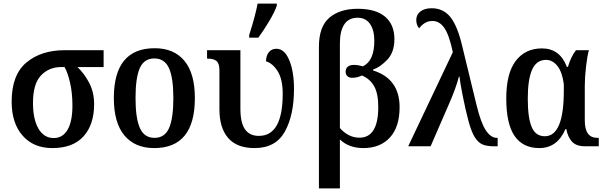

<svg xmlns="http://www.w3.org/2000/svg" viewBox="-20 -816 3374 1071"><path d="M45 -249Q45 -398 127 -467Q209 -536 341 -536H558V-442H412Q451 -405 478 -353Q505 -301 505 -235Q505 -121 446 -55.5Q387 10 272 10Q167 10 106 -59.5Q45 -129 45 -249ZM384 -227Q384 -299 370.5 -356Q357 -413 340 -442H322Q253 -442 208.5 -395Q164 -348 164 -242Q164 -151 194.5 -98.5Q225 -46 280 -46Q330 -46 357 -92.5Q384 -139 384 -227Z M615 -269Q615 -547 843 -547Q950 -547 1008.5 -477Q1067 -407 1067 -269Q1067 10 840 10Q733 10 674 -60.5Q615 -131 615 -269ZM947 -269Q947 -382 922.5 -436Q898 -490 841 -490Q784 -490 760 -436.5Q736 -383 736 -269Q736 -156 760.5 -101.5Q785 -47 842 -47Q899 -47 923 -101.5Q947 -156 947 -269Z M1370 -621Q1404 -726 1417 -796H1524V-784Q1512 -749 1482 -698.5Q1452 -648 1421 -606H1370ZM1204 -206V-423Q1204 -462 1188 -475.5Q1172 -489 1139 -489H1135V-536H1321V-209Q1321 -132 1346.5 -95Q1372 -58 1424 -58Q1557 -58 1557 -293Q1557 -374 1529 -418.5Q1501 -463 1464 -474Q1464 -505 1479.5 -524.5Q1495 -544 1522 -544Q1567 -544 1593.5 -480.5Q1620 -417 1620 -320Q1620 -174 1569 -82Q1518 10 1400 10Q1301 10 1252.5 -46.5Q1204 -103 1204 -206Z M1759 -555Q1759 -668 1817.5 -717.5Q1876 -767 1975 -767Q2076 -767 2128 -723Q2180 -679 2180 -598Q2180 -524 2140 -482.5Q2100 -441 2061 -428V-423Q2209 -377 2209 -218Q2209 -108 2155 -49Q2101 10 2007 10Q1926 10 1876 -38V235H1759ZM2090 -219Q2090 -294 2067 -335Q2044 -376 1999 -395Q1973 -382 1944 -382Q1928 -382 1918 -391Q1908 -400 1908 -416Q1908 -434 1920 -444Q1932 -454 1955 -454Q1967 -454 1981 -451.5Q1995 -449 2004 -446Q2068 -476 2068 -589Q2068 -648 2044 -682.5Q2020 -717 1975 -717Q1925 -717 1900.5 -680Q1876 -643 1876 -575V-102Q1896 -78 1924 -63Q1952 -48 1985 -48Q2090 -48 2090 -219Z M2506 -525Q2485 -623 2458 -661Q2431 -699 2393 -699Q2368 -699 2349 -687Q2330 -675 2318 -658Q2302 -676 2302 -705Q2302 -734 2325 -752Q2348 -770 2388 -770Q2453 -770 2492.5 -720.5Q2532 -671 2558 -560L2637 -235Q2662 -131 2690 -89Q2718 -47 2751 -47H2756V0H2735Q2695 0 2671 -10.5Q2647 -21 2628.5 -50.5Q2610 -80 2594 -138Q2575 -210 2560.5 -284.5Q2546 -359 2543 -389H2540Q2524 -327 2488 -244L2382 0H2257Z M2804 -267Q2804 -407 2857 -476.5Q2910 -546 3003 -546Q3103 -546 3142 -443H3148Q3165 -501 3193 -536H3265Q3256 -505 3249 -445Q3242 -385 3242 -337V-145Q3242 -95 3259.5 -71Q3277 -47 3313 -47H3320V0H3244Q3194 0 3170.5 -26Q3147 -52 3139 -96H3134Q3089 10 2988 10Q2897 10 2850.5 -57.5Q2804 -125 2804 -267ZM3125 -309V-347Q3116 -415 3089 -448.5Q3062 -482 3026 -482Q2973 -482 2948.5 -428Q2924 -374 2924 -266Q2924 -158 2946 -107Q2968 -56 3019 -56Q3125 -56 3125 -309Z"/></svg>

Font: Noto Serif NarrowSemiBold
Style: Regular
Weight: 600
Width: 4
Designer: Monotype Design Team
Foundry: Monotype Imaging Inc.
Version: Version 1.001